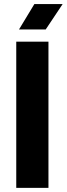

<svg xmlns="http://www.w3.org/2000/svg" viewBox="-20 -906 322 926"><path d="M58.4 0V-705H213.7V0ZM145.8 -886.5H282.2L200.5 -764H71.7Z"/></svg>

Font: TikTok Sans Light
Style: Regular
Weight: 300
Version: Version 4.000